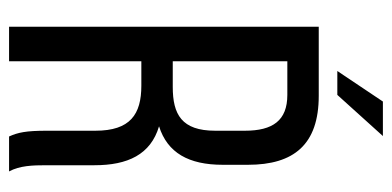

<svg xmlns="http://www.w3.org/2000/svg" viewBox="-246 -640 885 434"><g transform="rotate(90 197.0 -422.5)"><path d="M209 -845 140 -742H194L287 -845ZM40 -700V0H118V-299H173C238 -299 275 -274 275 -195V-85C275 -38 279 -20 288 0H367C354 -24 353 -53 353 -84V-193C353 -268 329 -320 265 -339C325 -358 352 -406 352 -483V-540C352 -644 306 -700 196 -700ZM118 -370V-629H194C252 -629 275 -596 275 -533V-466C275 -390 238 -370 176 -370Z"/></g></svg>

Font: VL Bebas Neue Regular
Style: Regular
Weight: 400
Designer: Ryoichi Tsunekawa
Foundry: Ryoichi Tsunekawa
Version: Version 001.003